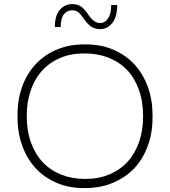

<svg xmlns="http://www.w3.org/2000/svg" viewBox="-20 -926 844 954"><path d="M479 -781.5Q449.5 -781.5 431.5 -794.8Q413.5 -808 396 -834Q381.5 -855.5 369 -865.2Q356.5 -875 339 -875Q314 -875 297.8 -855Q281.5 -835 281.5 -791.5H252.5Q252.5 -848.5 277 -877Q301.5 -905.5 340 -905.5Q366.5 -905.5 383.5 -892.8Q400.5 -880 417.5 -855Q433 -832 447 -821.8Q461 -811.5 479.5 -811.5Q501 -811.5 516.8 -834.5Q532.5 -857.5 532.5 -901H562.5Q562.5 -843.5 538.5 -812.5Q514.5 -781.5 479 -781.5ZM405 8.5H397Q322 8.5 261.5 -17.5Q199.5 -44 156 -91.5Q112.5 -139 89.5 -205Q67 -268.5 67 -343V-353Q67 -433 91 -498Q116 -564.5 161 -611Q205.5 -657 267 -681.5Q326.5 -705.5 396.5 -705.5H405Q481.5 -705.5 542 -679.5Q604.5 -653 648.5 -605.5Q692 -557.5 715.5 -492Q738 -428 738 -353V-343.5Q738 -263 713.5 -199Q688.5 -132.5 644 -86.5Q599 -41 537 -16Q476.5 8.5 405 8.5ZM405.5 -37Q471 -37 523.5 -59.5Q577.5 -82 615 -123.5Q652 -164.5 671.5 -222Q691 -279 691 -348Q691 -422.5 670 -480.5Q649 -538.5 611 -578.5Q572.5 -618.5 519 -639.5Q465.5 -660.5 401 -660.5H397Q332 -660.5 280 -638.5Q226.5 -616 189.5 -575Q152 -534 132.5 -476Q113 -420 113 -353V-348Q113 -275.5 134 -217.5Q155 -159.5 193 -119.5Q231 -79.5 284 -58.5Q337.5 -37 401 -37Z"/></svg>

Font: Acari Sans Neue Light
Style: Regular
Weight: 300
Designer: Alfredo Marco Pradil (font), Cristiano Sobral (main changes)
Foundry: Hanken Design Co. (font), Cristiano Sobral (main changes)
Version: Version 2.459;March 19, 2022;FontCreator 14.0.0.2808 64-bit;